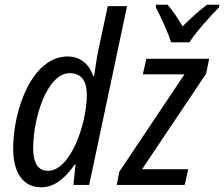

<svg xmlns="http://www.w3.org/2000/svg" viewBox="-20 -786 952 816"><path d="M707 -606H785C810 -647 879 -723 911 -755L912 -766H860C829 -743 793 -711 756 -674C733 -713 710 -746 692 -766H643L642 -755C662 -718 694 -649 707 -606ZM476 0H765L780 -67H584L856 -473L869 -536H602L587 -470H764L487 -56ZM184 -60C142 -60 121 -92 121 -156C121 -287 181 -475 276 -475C327 -475 349 -440 349 -384C349 -258 279 -60 184 -60ZM154 10C214 10 257 -30 298 -87H301L292 0H359L520 -760H438L399 -578C391 -539 386 -503 380 -463H376C360 -511 324 -546 267 -546C119 -546 36 -325 36 -154C36 -47 82 10 154 10Z"/></svg>

Font: Noto Sans Display SemiCondensed
Style: Italic
Weight: 400
Width: 4
Italic angle: -12°
Designer: Monotype Design Team
Foundry: Monotype Imaging Inc.
Version: Version 1.900